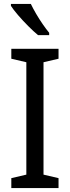

<svg xmlns="http://www.w3.org/2000/svg" viewBox="-20 -964 358 984"><path d="M280 0H38V-51L115 -69V-645L38 -663V-714H280V-663L203 -645V-69L280 -51ZM138 -944Q149 -921 165 -893.5Q181 -866 199 -840Q217 -814 232 -796V-784H175Q153 -802 125 -830Q97 -858 72.5 -886.5Q48 -915 36 -934V-944Z"/></svg>

Font: Noto Sans Gurmukhi UI SemiCondensed
Style: Regular
Weight: 400
Width: 4
Designer: Jelle Bosma - Monotype Design Team
Foundry: Monotype Imaging Inc.
Version: Version 2.004; ttfautohint (v1.8.4.7-5d5b)